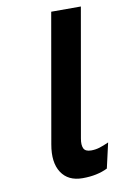

<svg xmlns="http://www.w3.org/2000/svg" viewBox="-82 -748 508 807"><g transform="rotate(-10 171.5 -344.0)"><path d="M204.4 12Q142.6 12 114.1 -31.8Q85.6 -75.6 99 -150.8L195.4 -700H322L225.8 -153Q221.1 -126 228.2 -111.3Q235.4 -96.6 260 -96.6Q278.4 -96.6 295.8 -101.9Q313.2 -107.3 335.6 -117.4L311.2 -10.2Q289.1 0.8 262.4 6.4Q235.7 12 204.4 12Z"/></g></svg>

Font: Overpass
Style: Italic
Weight: 400
Italic angle: -10°
Designer: Delve Withrington, Dave Bailey, Thomas Jockin
Foundry: Delve Fonts LLC
Version: Version 4.000